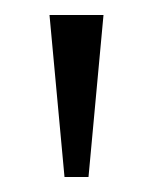

<svg xmlns="http://www.w3.org/2000/svg" viewBox="-20 -734 203 256"><path d="M66 -498H98L118 -714H46Z"/></svg>

Font: Noto Serif Georgian Condensed Light
Style: Regular
Weight: 300
Width: 3
Designer: Monotype Design Team, Akaki Razmadze
Foundry: Google LLC
Version: Version 2.003